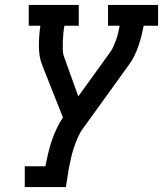

<svg xmlns="http://www.w3.org/2000/svg" viewBox="-20 -755 658 775"><path d="M80 0V-84H163Q168 -109 174 -134.5Q180 -160 188 -184.5Q196 -209 207.5 -233.5Q219 -258 234 -281L150 -493Q143 -510 140 -530Q137 -550 137 -570Q137 -590 138.5 -610.5Q140 -631 143 -651H96V-735H298V-651H240Q237 -635 235.5 -618.5Q234 -602 233.5 -585.5Q233 -569 233.5 -553Q234 -537 240 -522L296 -366L423 -542Q432 -554 438 -567.5Q444 -581 449 -595Q454 -609 457 -623Q460 -637 463 -651H416V-735H618V-651H560Q556 -631 551 -610.5Q546 -590 539 -570Q532 -550 522.5 -530Q513 -510 500 -493L319 -242Q305 -224 295.5 -203Q286 -182 279 -161Q272 -140 267 -118.5Q262 -97 258 -76L246 0Z"/></svg>

Font: Iosevka Curly Slab MdExObl
Style: Regular
Weight: 500
Width: 7
Italic angle: -9°
Monospace: yes
Designer: Belleve Invis
Foundry: Belleve Invis
Version: Version 11.1.0; ttfautohint (v1.8.3)